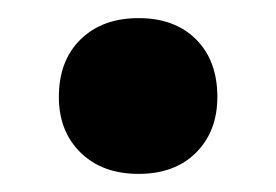

<svg xmlns="http://www.w3.org/2000/svg" viewBox="-20 -455 305 212"><path d="M133 -263Q93 -263 69 -286.5Q45 -310 45 -348Q45 -388 69 -411.5Q93 -435 133 -435Q173 -435 196.5 -411.5Q220 -388 220 -348Q220 -310 196.5 -286.5Q173 -263 133 -263Z"/></svg>

Font: Ysabeau Infant ExtraBold
Style: Regular
Weight: 800
Designer: Christian Thalmann (Catharsis Fonts)
Version: Version 2.001;gftools[0.9.30]; featfreeze: ss01,ss02,lnum